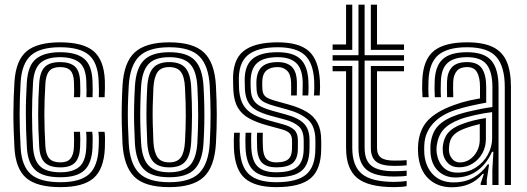

<svg xmlns="http://www.w3.org/2000/svg" viewBox="-20 -790 2249 820"><path d="M238.2 9.2Q137.8 9.2 92.5 -29.5Q47.2 -68.2 41.8 -157Q39.8 -195 38.5 -230.6Q37.2 -266.2 37.2 -300.9Q37.2 -335.5 38.4 -370.2Q39.5 -405 41.8 -441.5Q47.8 -532.2 93.4 -570.8Q139 -609.2 236.5 -609.2Q334.5 -609.2 379.2 -571.8Q424 -534.2 427.8 -446.8Q428.2 -432 428.1 -412.9Q428 -393.8 426.8 -374.8H402Q402.8 -385.5 402.6 -403.9Q402.5 -422.2 401.2 -445.5Q398 -522 359.8 -555.1Q321.5 -588.2 236.5 -588.2Q151.8 -588.2 112.5 -553.8Q73.2 -519.2 68.2 -440Q66 -404.5 64.9 -370.1Q63.8 -335.8 63.8 -301.5Q63.8 -267.2 64.9 -231.9Q66 -196.5 68.2 -158.2Q72.8 -80.2 112 -46Q151.2 -11.8 238.2 -11.8Q322.2 -11.8 360 -45.8Q397.8 -79.8 401.2 -157.8Q402.5 -181.8 402.1 -199.5Q401.8 -217.2 400.2 -227.2H426.5Q428.2 -218.5 428.5 -198.5Q428.8 -178.5 427.8 -156.8Q423.8 -67.8 379.6 -29.2Q335.5 9.2 238.2 9.2ZM238.2 -33Q163.2 -33 130.9 -63.5Q98.5 -94 94.8 -160Q92.5 -198.8 91.5 -234.1Q90.5 -269.5 90.4 -303Q90.2 -336.5 91.4 -369.8Q92.5 -403 94.5 -437.8Q99 -510.8 134.2 -538.9Q169.5 -567 236.5 -567Q305.2 -567 338.8 -539.6Q372.2 -512.2 375 -445Q375.8 -424 375.9 -405.9Q376 -387.8 375.2 -374.8H349Q349.8 -386 349.6 -403.5Q349.5 -421 348.5 -444.2Q346.2 -502.5 317.6 -524.1Q289 -545.8 236.5 -545.8Q180 -545.8 152.4 -521Q124.8 -496.2 121 -436Q118.8 -400.8 117.8 -367.1Q116.8 -333.5 116.8 -300.1Q116.8 -266.8 117.9 -232.6Q119 -198.5 121 -162.2Q124.5 -104.8 151.5 -79.5Q178.5 -54.2 238.2 -54.2Q290.8 -54.2 318.2 -77.2Q345.8 -100.2 348.5 -159Q349.5 -179 349.4 -196.5Q349.2 -214 347.8 -227.2H374Q375.5 -215.8 375.8 -197.6Q376 -179.5 375 -158.2Q371.8 -91.8 340 -62.4Q308.2 -33 238.2 -33ZM238.2 -75.2Q192.2 -75.2 171.1 -96Q150 -116.8 147.5 -163.2Q145.2 -201.8 144.1 -236Q143 -270.2 143 -302.5Q143 -334.8 144.1 -367.1Q145.2 -399.5 147.5 -434.5Q150.5 -483 171.2 -503.9Q192 -524.8 236.5 -524.8Q277.8 -524.8 299 -506.8Q320.2 -488.8 322.2 -441.5Q322.8 -426 323 -406.6Q323.2 -387.2 322 -374.8H295.5Q296.8 -387.2 296.6 -405.4Q296.5 -423.5 295.8 -440.8Q294.5 -474 280.9 -488.8Q267.2 -503.5 236.5 -503.5Q205 -503.5 190.5 -486.8Q176 -470 173.8 -433.2Q171.8 -398 170.6 -365.6Q169.5 -333.2 169.5 -301.2Q169.5 -269.2 170.6 -235.6Q171.8 -202 173.8 -164.8Q176 -128.8 191 -112.6Q206 -96.5 238.2 -96.5Q267.2 -96.5 280.8 -112.4Q294.2 -128.2 295.8 -162.5Q296.2 -177 296.4 -194.8Q296.5 -212.5 295.5 -227.2H321.8Q322.8 -215.5 322.9 -196.8Q323 -178 322.2 -161.5Q320 -116 300.4 -95.6Q280.8 -75.2 238.2 -75.2Z M703 9.2Q598 9.2 553.4 -35.4Q508.8 -80 503.2 -176.5Q501 -220.2 500.1 -259.9Q499.2 -299.5 500 -339.5Q500.8 -379.5 503.2 -424.2Q509 -524 555.8 -566.6Q602.5 -609.2 703 -609.2Q805.2 -609.2 851 -565.9Q896.8 -522.5 902.2 -424Q905.5 -361.2 905.8 -302.4Q906 -243.5 902.2 -176.5Q896.2 -76.8 849.9 -33.8Q803.5 9.2 703 9.2ZM703 -11.8Q792 -11.8 831.2 -51.2Q870.5 -90.8 875.8 -178Q879.5 -245 879.4 -301.2Q879.2 -357.5 875.8 -422.8Q871 -508.8 832.2 -548.5Q793.5 -588.2 703 -588.2Q614.8 -588.2 574.8 -549.5Q534.8 -510.8 529.8 -422.8Q527 -373.8 526.2 -334Q525.5 -294.2 526.5 -257.1Q527.5 -220 529.8 -177.8Q534.5 -91.2 573.6 -51.5Q612.8 -11.8 703 -11.8ZM703 -33Q625.8 -33 593 -68.4Q560.2 -103.8 556 -180.2Q553.8 -223.5 552.9 -262Q552 -300.5 552.9 -339.2Q553.8 -378 556.2 -421Q560.8 -499.5 595 -533.2Q629.2 -567 703 -567Q779 -567 812 -532.4Q845 -497.8 849.2 -421.5Q851.8 -374.8 852.5 -336.1Q853.2 -297.5 852.5 -260.1Q851.8 -222.8 849.2 -179.5Q844.8 -103.8 812 -68.4Q779.2 -33 703 -33ZM703 -54.2Q763.5 -54.2 791.2 -83.9Q819 -113.5 823 -182.2Q826.2 -240.5 826.4 -296Q826.5 -351.5 823 -418.8Q819.2 -487.8 791.4 -516.8Q763.5 -545.8 703 -545.8Q640 -545.8 613.1 -515.1Q586.2 -484.5 582.5 -418.5Q580.2 -380.2 579.4 -342.8Q578.5 -305.2 579.2 -265.6Q580 -226 582.5 -181.2Q586.2 -113.8 613.8 -84Q641.2 -54.2 703 -54.2ZM703 -75.2Q655.8 -75.2 633.9 -100.1Q612 -125 608.8 -182Q606.8 -224.5 605.9 -262.6Q605 -300.8 605.8 -338.6Q606.5 -376.5 608.8 -417.8Q612.2 -475.8 634.4 -500.2Q656.5 -524.8 703 -524.8Q750 -524.8 771.8 -500Q793.5 -475.2 796.5 -418Q800.2 -350.8 800 -295.9Q799.8 -241 796.5 -183Q793.2 -125.8 771.8 -100.5Q750.2 -75.2 703 -75.2ZM703 -96.5Q736.5 -96.5 751.9 -117.1Q767.2 -137.8 770 -184.5Q773 -238.2 773.4 -292Q773.8 -345.8 770 -416.8Q767.8 -462.5 752.4 -483Q737 -503.5 703 -503.5Q667.8 -503.5 652.9 -482.1Q638 -460.8 635.2 -416.5Q633 -373.2 632.2 -336.5Q631.5 -299.8 632.4 -263.1Q633.2 -226.5 635.2 -183.5Q638 -138.5 653.2 -117.5Q668.5 -96.5 703 -96.5Z M1159.8 9.2Q1069.8 9.2 1026.2 -28.1Q982.8 -65.5 979 -156.8Q978.2 -174.8 978.5 -192.2Q978.8 -209.8 979.8 -223H1004.2Q1003.5 -212.2 1003.2 -192.8Q1003 -173.2 1003.8 -157.8Q1007.2 -78 1044.4 -44.9Q1081.5 -11.8 1159.8 -11.8Q1249 -11.8 1287.6 -44.8Q1326.2 -77.8 1326.8 -153.2Q1327 -160.8 1327 -166.6Q1327 -172.5 1327 -178.1Q1327 -183.8 1327 -190.5Q1327 -250.8 1295.4 -278.8Q1263.8 -306.8 1206.2 -322.5L1150.2 -338Q1128.5 -344 1112.4 -351.6Q1096.2 -359.2 1086.9 -371.9Q1077.5 -384.5 1076 -405.2Q1075.8 -413.2 1075.2 -422.2Q1074.8 -431.2 1075 -440.5Q1076.5 -484.5 1098.4 -504.6Q1120.2 -524.8 1166 -524.8Q1205.8 -524.8 1226.2 -504.8Q1246.8 -484.8 1248 -439.2Q1248.2 -428.2 1248.1 -415.6Q1248 -403 1247.5 -382.2H1223.2Q1223.5 -399 1223.5 -415.8Q1223.5 -432.5 1223.2 -438Q1221.8 -472.8 1206.1 -488.1Q1190.5 -503.5 1166 -503.5Q1135 -503.5 1117.9 -488.9Q1100.8 -474.2 1100 -440.5Q1099.8 -430.8 1100 -422.6Q1100.2 -414.5 1101 -405.2Q1102.5 -390.8 1109.4 -382.5Q1116.2 -374.2 1128.2 -369.1Q1140.2 -364 1156.8 -359.2L1212 -343.8Q1258.5 -331 1289.6 -312.5Q1320.8 -294 1336.2 -264.8Q1351.8 -235.5 1351.8 -190.5Q1351.8 -183.5 1351.9 -177.6Q1352 -171.8 1351.9 -166Q1351.8 -160.2 1351.8 -153.2Q1351.2 -66.8 1307 -28.8Q1262.8 9.2 1159.8 9.2ZM1159.8 -33Q1094.2 -33 1062.9 -61.5Q1031.5 -90 1028.5 -159Q1028 -173 1028 -192.5Q1028 -212 1028.8 -223H1053.5Q1052.5 -212.2 1052.6 -192.5Q1052.8 -172.8 1053.2 -160Q1055.8 -102.2 1081.1 -78.2Q1106.5 -54.2 1159.8 -54.2Q1222 -54.2 1249.2 -77.2Q1276.5 -100.2 1277 -153.5Q1277.2 -163.5 1277.1 -172Q1277 -180.5 1277 -190.5Q1277 -232 1255.5 -250.8Q1234 -269.5 1194.5 -280L1136.8 -295.5Q1102.5 -304.8 1078.8 -317.2Q1055 -329.8 1042 -350.4Q1029 -371 1026.2 -404.2Q1025.5 -414 1025.6 -423.2Q1025.8 -432.5 1025.2 -440.8Q1022.8 -506.2 1056.4 -536.6Q1090 -567 1166 -567Q1231.5 -567 1262.8 -538Q1294 -509 1297.2 -443.5Q1297.8 -434.5 1297.8 -416.9Q1297.8 -399.2 1296.5 -382.2H1272Q1272.2 -399.2 1272.6 -416.2Q1273 -433.2 1272.8 -440.2Q1271 -497.2 1244.4 -521.5Q1217.8 -545.8 1166 -545.8Q1106.5 -545.8 1078.5 -521.2Q1050.5 -496.8 1050.2 -440.8Q1050 -431.8 1050.4 -422.4Q1050.8 -413 1051.2 -405.2Q1052.8 -378 1063.6 -361.4Q1074.5 -344.8 1094.8 -334.8Q1115 -324.8 1143.5 -316.8L1200.2 -301.2Q1253.5 -287 1277.8 -262.6Q1302 -238.2 1302 -190.5Q1302 -182 1302 -172.9Q1302 -163.8 1301.8 -153.2Q1301.2 -89 1268.5 -61Q1235.8 -33 1159.8 -33ZM1159.8 -75.2Q1120 -75.2 1099.9 -94.2Q1079.8 -113.2 1078 -160.8Q1077.8 -171.5 1077.4 -191.4Q1077 -211.2 1078 -223H1102.5Q1101.8 -211.8 1101.9 -196.4Q1102 -181 1102.8 -161.8Q1104 -126 1117.9 -111.2Q1131.8 -96.5 1159.8 -96.5Q1195.2 -96.5 1210.9 -109.8Q1226.5 -123 1227 -153.5Q1227.2 -163.5 1227.2 -172.4Q1227.2 -181.2 1227.2 -190.5Q1226.8 -211.2 1216.2 -221.4Q1205.8 -231.5 1183 -237.8L1123.5 -254Q1076.8 -266.5 1044.9 -283.9Q1013 -301.2 996 -329.9Q979 -358.5 976.5 -405Q976 -415 975.9 -423.6Q975.8 -432.2 975.5 -441Q971.8 -532 1018.6 -570.6Q1065.5 -609.2 1166 -609.2Q1257.5 -609.2 1299.2 -571.5Q1341 -533.8 1346.2 -446.2Q1347 -434 1346.9 -416.9Q1346.8 -399.8 1345.5 -382.2H1320.8Q1322.2 -399 1322.2 -416.5Q1322.2 -434 1321.8 -445Q1318 -521.5 1281.4 -554.9Q1244.8 -588.2 1166 -588.2Q1078 -588.2 1037.6 -553.8Q997.2 -519.2 1000.2 -440.8Q1000.8 -432 1000.6 -423.4Q1000.5 -414.8 1001.2 -405Q1005 -363.8 1020.6 -339.4Q1036.2 -315 1063.6 -300.5Q1091 -286 1130.2 -275.2L1188.8 -259Q1222.2 -249.8 1237.2 -234.9Q1252.2 -220 1252.2 -190.5Q1252.2 -183.8 1252.2 -178.1Q1252.2 -172.5 1252.2 -166.6Q1252.2 -160.8 1252 -153.2Q1251.5 -112 1230.2 -93.6Q1209 -75.2 1159.8 -75.2Z M1663.2 -36Q1581.8 -36 1546.4 -64.5Q1511 -93 1511 -158.5V-531.2H1400.5V-554.2H1511V-770H1537.2V-554.2H1705.5V-531.2H1537.2V-158.5Q1537.2 -105 1566.5 -81.9Q1595.8 -58.8 1663.2 -58.8Q1678 -58.8 1690.9 -59.4Q1703.8 -60 1716.8 -61.2V-39.2Q1707.2 -37.5 1694.5 -36.8Q1681.8 -36 1663.2 -36ZM1663.2 9.2Q1553.2 9.2 1505.6 -29.8Q1458 -68.8 1458 -158.5V-485.5H1400.5V-508.2H1484.5V-158.5Q1484.5 -80.8 1526 -47Q1567.5 -13.2 1663.2 -13.2Q1677.8 -13.2 1690.5 -14.2Q1703.2 -15.2 1716.8 -17V5Q1696.8 9.2 1663.2 9.2ZM1663.2 -81.5Q1610 -81.5 1586.9 -99.4Q1563.8 -117.2 1563.8 -158.5V-508.2H1705.5V-485.5H1590.2V-158.5Q1590.2 -129.2 1607.2 -116.8Q1624.2 -104.2 1663.2 -104.2Q1680 -104.2 1693.2 -104.5Q1706.5 -104.8 1716.8 -106V-84Q1706.8 -82.8 1693.5 -82.1Q1680.2 -81.5 1663.2 -81.5ZM1400.5 -577V-600H1458V-770H1484.5V-577ZM1563.8 -577V-770H1590.2V-600H1705.5V-577Z M2135.8 0V-418.2Q2135.8 -507 2099.2 -547.6Q2062.8 -588.2 1975 -588.2Q1892 -588.2 1852.6 -555.5Q1813.2 -522.8 1810 -446Q1809.5 -428.8 1809.4 -410.9Q1809.2 -393 1810.8 -374.8H1784.5Q1783 -394.2 1782.9 -410.2Q1782.8 -426.2 1783.5 -447Q1787 -534.8 1832.2 -572Q1877.5 -609.2 1975 -609.2Q2043.2 -609.2 2084.4 -589.4Q2125.5 -569.5 2143.9 -527.4Q2162.2 -485.2 2162.2 -418.2V0ZM1934.2 -52.8Q1978.2 -52.8 2011.5 -74.1Q2044.8 -95.5 2063.2 -129.1Q2081.8 -162.8 2081.8 -199V-311.2Q2049.2 -307.5 2009.4 -298.6Q1969.5 -289.8 1944 -280.2Q1896.8 -262.5 1873.6 -236.1Q1850.5 -209.8 1844.8 -165.5Q1844 -158.8 1844.2 -150.6Q1844.5 -142.5 1845 -137Q1850.2 -100 1872.4 -76.4Q1894.5 -52.8 1934.2 -52.8ZM1940.8 -75.5Q1910 -75.5 1892.1 -94.2Q1874.2 -113 1871.5 -139.2Q1870.8 -147 1870.8 -153.1Q1870.8 -159.2 1871.2 -165Q1875 -201 1894.1 -223.1Q1913.2 -245.2 1952.2 -259.8Q1978.8 -269.8 2002.4 -275.5Q2026 -281.2 2055.2 -286V-196.8Q2055.2 -163.2 2040.1 -135.6Q2025 -108 1999 -91.8Q1973 -75.5 1940.8 -75.5ZM1944.5 -96.2Q1967 -96.2 1986.2 -109.1Q2005.5 -122 2017.2 -144.2Q2029 -166.5 2029 -194.2V-260.2Q2012.8 -256.5 1995.9 -251.5Q1979 -246.5 1960.8 -239.5Q1929 -227.2 1914.4 -209.8Q1899.8 -192.2 1897.8 -163.5Q1897 -155.8 1897.2 -150.8Q1897.5 -145.8 1898 -141.2Q1899.8 -125.5 1911.8 -110.9Q1923.8 -96.2 1944.5 -96.2ZM1908.8 9.8Q1849.2 9.8 1810.6 -26.4Q1772 -62.5 1766 -130.5Q1765 -142.2 1765 -153.4Q1765 -164.5 1766 -175.2Q1771.5 -237.2 1807.2 -275.5Q1843 -313.8 1917.8 -341Q1935.5 -347.5 1951.8 -352.4Q1968 -357.2 1986.9 -361.4Q2005.8 -365.5 2030 -369.8V-418.5Q2030 -458.2 2017.6 -480.9Q2005.2 -503.5 1975 -503.5Q1944.8 -503.5 1930.9 -486.9Q1917 -470.2 1915.5 -441Q1915.2 -433.8 1915.1 -414.2Q1915 -394.8 1915.8 -374.8H1889.5Q1888.5 -397.2 1888.8 -414.5Q1889 -431.8 1889.2 -443.5Q1891 -482.8 1911 -503.8Q1931 -524.8 1975 -524.8Q2020 -524.8 2038.2 -497.5Q2056.5 -470.2 2056.5 -418.5V-351.5Q2023.8 -345.8 1989.4 -337.9Q1955 -330 1926.8 -321Q1863.8 -300.5 1829.5 -262.5Q1795.2 -224.5 1792.2 -173Q1791.8 -164.2 1791.6 -153.1Q1791.5 -142 1792.2 -132.8Q1797 -78 1829.6 -44.5Q1862.2 -11 1917 -11Q1965.2 -11 2001.5 -31.1Q2037.8 -51.2 2062.8 -87.8H2068.8L2059 -22.2V0H2033L2032.5 -5.5L2046.5 -47.5H2041.5Q2016.2 -17.8 1983.5 -4Q1950.8 9.8 1908.8 9.8ZM2082.8 0.2V-65.2L2087.2 -141.8H2081.2Q2059.2 -90.8 2018.8 -61.2Q1978.2 -31.8 1924.8 -32Q1880.8 -32 1851.8 -59.5Q1822.8 -87 1818.8 -134.8Q1818.2 -142.5 1818.1 -152.9Q1818 -163.2 1818.5 -170.8Q1823.2 -223.5 1851.6 -252.9Q1880 -282.2 1935.2 -300.5Q1953 -306.5 1978.9 -312.9Q2004.8 -319.2 2032.4 -324.6Q2060 -330 2083 -332.8V-418.2Q2083 -482.2 2058.8 -514Q2034.5 -545.8 1975 -545.8Q1919.8 -545.8 1892.4 -521.9Q1865 -498 1863 -444.2Q1862.5 -429.8 1862.2 -411.9Q1862 -394 1863.2 -374.8H1837Q1835.8 -394.8 1835.8 -412.5Q1835.8 -430.2 1836.5 -444.8Q1839 -509 1871.6 -538Q1904.2 -567 1975 -567Q2048.2 -567 2078.8 -530.9Q2109.2 -494.8 2109.2 -418.2V0.2Z"/></svg>

Font: Big Shoulders Inline Text Thin ExtraBold
Style: Regular
Weight: 800
Version: Version 2.002